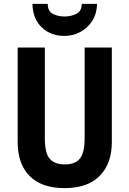

<svg xmlns="http://www.w3.org/2000/svg" viewBox="-20 -959 667 989"><path d="M556 -226Q556 -117 494 -53.5Q432 10 312 10Q195 10 133 -52Q71 -114 71 -228V-714H211V-248Q211 -168 237 -140Q263 -112 314 -112Q367 -112 391.5 -142Q416 -172 416 -249V-714H556ZM480 -939Q479 -890 456 -853Q433 -816 395 -795Q357 -774 312 -774Q242 -774 195.5 -817.5Q149 -861 147 -939H226Q226 -901 252.5 -887.5Q279 -874 313 -874Q345 -874 373 -887.5Q401 -901 401 -939Z"/></svg>

Font: Noto Sans Sinhala UI Condensed
Style: Bold
Weight: 700
Width: 3
Designer: Jelle Bosma - Monotype Design Team
Foundry: Monotype Imaging Inc.
Version: Version 2.006; ttfautohint (v1.8.4.7-5d5b)